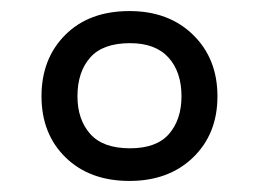

<svg xmlns="http://www.w3.org/2000/svg" viewBox="-20 -744 468 347"><path d="M214 -417Q142 -417 98.5 -459.5Q55 -502 55 -570Q55 -638 98 -681Q141 -724 214 -724Q285 -724 329 -681Q373 -638 373 -570Q373 -502 329 -459.5Q285 -417 214 -417ZM215 -476Q263 -476 285.5 -502Q308 -528 308 -570Q308 -614 284.5 -640Q261 -666 215 -666Q166 -666 143 -640Q120 -614 120 -570Q120 -528 143 -502Q166 -476 215 -476Z"/></svg>

Font: Noto Sans Gothic
Style: Regular
Weight: 400
Designer: Monotype Design Team
Foundry: Monotype Imaging Inc.
Version: Version 2.001; ttfautohint (v1.8.4.7-5d5b)